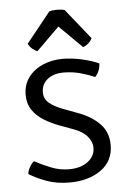

<svg xmlns="http://www.w3.org/2000/svg" viewBox="-52 -746 538 797"><g transform="rotate(-5 217.0 -347.5)"><path d="M38 -38Q39 -51 47.2 -66Q55.5 -81 66 -89Q97 -72 133.5 -57.5Q170 -43 208 -43Q257 -43 286.8 -65.5Q316.5 -88 317 -123Q317 -148.5 297.8 -170.8Q278.5 -193 243 -206L183.5 -228Q149.5 -240.5 120.2 -258.8Q91 -277 73.2 -303.2Q55.5 -329.5 55.5 -366Q55.5 -408.5 78.2 -439Q101 -469.5 138.8 -485.8Q176.5 -502 221.5 -502Q258.5 -502 300 -492.8Q341.5 -483.5 371.5 -470Q371.5 -456 365.8 -440.8Q360 -425.5 349.5 -415Q326.5 -425.5 292.2 -435.2Q258 -445 219.5 -445Q179 -445 153.2 -424.8Q127.5 -404.5 127.5 -370Q127.5 -344 147 -326.8Q166.5 -309.5 204.5 -295L266 -272Q321.5 -251.5 355.2 -216.8Q389 -182 389 -128Q389 -62 337.2 -25Q285.5 12 206 12Q153.5 12 111.2 -3.2Q69 -18.5 38 -38ZM247.5 -703 348.5 -577Q342.5 -564.5 331.8 -555.2Q321 -546 310.5 -543L215.5 -637L120.5 -543Q110 -546 99.2 -555.2Q88.5 -564.5 82.5 -577L183.5 -703Q196.5 -707 215.5 -707Q234.5 -707 247.5 -703Z"/></g></svg>

Font: Signika Negative Light Light
Style: Regular
Weight: 300
Version: Version 2.001